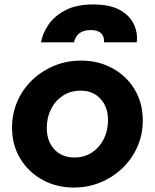

<svg xmlns="http://www.w3.org/2000/svg" viewBox="-20 -830 695 862"><path d="M312 12Q234 12 171 -22.5Q108 -57 71 -118Q34 -179 34 -257Q34 -320 58 -375Q82 -430 125 -471Q168 -512 224 -535Q280 -558 344 -558Q422 -558 485 -523.5Q548 -489 584.5 -428.5Q621 -368 621 -289Q621 -226 597 -171.5Q573 -117 530 -75.5Q487 -34 431 -11Q375 12 312 12ZM314 -123Q359 -123 393 -145.5Q427 -168 446 -206Q465 -244 465 -291Q465 -349 431.5 -386Q398 -423 342 -423Q297 -423 262.5 -400.5Q228 -378 209 -340Q190 -302 190 -255Q190 -197 223.5 -160Q257 -123 314 -123ZM164 -640Q171 -680 197.5 -719Q224 -758 273.5 -784Q323 -810 398 -810Q473 -810 517.5 -785.5Q562 -761 580.5 -722Q599 -683 594 -640H447Q450 -695 387 -695Q325 -695 312 -640Z"/></svg>

Font: Plus Jakarta Sans ExtraBold
Style: Italic
Weight: 800
Italic angle: -8°
Designer: Gumpita Rahayu
Foundry: Tokotype
Version: Version 2.071; ttfautohint (v1.8.4.7-5d5b);gftools[0.9.29]